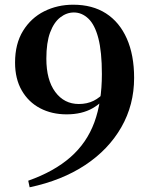

<svg xmlns="http://www.w3.org/2000/svg" viewBox="-20 -777 636 816"><path d="M106 19 100 -9Q210 -48 279.5 -109Q349 -170 381 -257Q413 -344 413 -462Q413 -557 398 -614.5Q383 -672 355.5 -698Q328 -724 294 -724Q263 -724 236 -703Q209 -682 193 -639Q177 -596 177 -528Q177 -437 215 -386Q253 -335 315 -335Q350 -335 377.5 -348.5Q405 -362 429 -390L451 -383H441Q419 -343 373.5 -317Q328 -291 263 -291Q200 -291 150.5 -317Q101 -343 72.5 -392.5Q44 -442 44 -511Q44 -591 78 -646Q112 -701 168 -729Q224 -757 291 -757Q373 -757 430.5 -720Q488 -683 519 -613Q550 -543 550 -446Q550 -331 495.5 -236Q441 -141 342 -75.5Q243 -10 106 19Z"/></svg>

Font: Noto Serif JP ExtraLight
Style: Bold
Weight: 700
Version: Version 2.003-H1;hotconv 1.1.1;makeotfexe 2.6.0